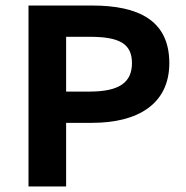

<svg xmlns="http://www.w3.org/2000/svg" viewBox="-20 -674 672 694"><path d="M219 -230H313C477 -230 592 -297 592 -446C592 -602 478 -654 313 -654H83V0H219ZM304 -541C410 -541 457 -517 457 -446C457 -376 411 -343 304 -343H219V-541Z"/></svg>

Font: Falling Sky
Style: SeBd
Weight: 600
Designer: Paul D. Hunt
Foundry: Adobe Systems Incorporated
Version: Version 1.02